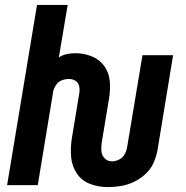

<svg xmlns="http://www.w3.org/2000/svg" viewBox="-20 -755 760 783"><path d="M420 8Q447 8 473.5 3.5Q500 -1 525.5 -13Q551 -25 572.5 -44.5Q594 -64 605.5 -89.5Q617 -115 622 -141L686 -530H561L499 -158Q497 -143 489.5 -128Q482 -113 467 -105Q452 -97 436 -97Q419 -97 407 -109Q395 -121 393.5 -138.5Q392 -156 395 -174L425 -356Q431 -391 427.5 -425.5Q424 -460 404.5 -486.5Q385 -513 353.5 -525.5Q322 -538 287 -538Q270 -538 253 -534.5Q236 -531 220 -521L256 -735H131L9 0H134L197 -382Q200 -396 209 -409Q218 -422 232 -427.5Q246 -433 261 -433Q276 -433 288 -425.5Q300 -418 303 -403Q306 -388 303 -373L273 -191Q267 -153 270 -115.5Q273 -78 293 -48Q313 -18 347.5 -5Q382 8 420 8Z"/></svg>

Font: Iosevka Sparkle
Style: Bold Italic
Weight: 700
Italic angle: -9°
Designer: Belleve Invis
Foundry: Belleve Invis
Version: Version 4.5.0; ttfautohint (v1.8.3)